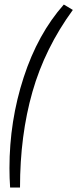

<svg xmlns="http://www.w3.org/2000/svg" viewBox="-20 -696 343 852"><path d="M22 49.8Q22 -159.2 85 -352.5Q147.9 -545.9 263.2 -675.8L303.2 -651.9Q179.2 -481.9 124 -288.6Q68.8 -95.2 68.8 136.2H24.9Q22 94.2 22 49.8Z"/></svg>

Font: Marck Script
Style: Regular
Weight: 400
Designer: Denis Masharov, Marck Fogel
Foundry: Denis Masharov
Version: Version 1.002